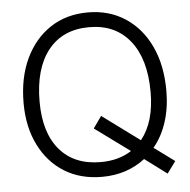

<svg xmlns="http://www.w3.org/2000/svg" viewBox="-50 -709 768 777"><g transform="rotate(-5 334.0 -321.0)"><path d="M44 -317Q44 -420 80.5 -497Q117 -574 182 -617Q247 -660 335 -660Q421 -660 486.5 -617Q552 -574 588 -497Q624 -420 624 -317Q624 -248 605.5 -190.5Q587 -133 552 -91L635 -30L600 18L510 -49Q474 -21 430 -6.5Q386 8 335 8Q247 8 182 -32.5Q117 -73 80.5 -146.5Q44 -220 44 -317ZM560 -317Q560 -451 500.5 -525.5Q441 -600 335 -600Q227 -600 168 -525.5Q109 -451 109 -317Q109 -191 168 -121.5Q227 -52 335 -52Q408 -52 460 -86L318 -190L352 -238L504 -126Q560 -195 560 -317Z"/></g></svg>

Font: Overused Grotesk Book
Style: Regular
Weight: 350
Version: Version 0.003